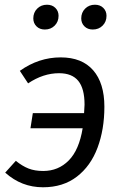

<svg xmlns="http://www.w3.org/2000/svg" viewBox="-20 -781 517 813"><path d="M422 -329Q422 -233 393 -155.5Q364 -78 305.5 -33Q247 12 162 12Q71 12 2 -50L47 -100Q74 -78 100.5 -67.5Q127 -57 163 -57Q227 -57 271 -101.5Q315 -146 330 -238H109L119 -302H336Q338 -328 338 -338Q338 -406 311.5 -438.5Q285 -471 230 -471Q163 -471 99 -428L64 -481Q144 -538 237 -538Q327 -538 374.5 -483.5Q422 -429 422 -329ZM121 -703Q121 -728 137.5 -744.5Q154 -761 179 -761Q201 -761 214.5 -747.5Q228 -734 228 -714Q228 -689 211.5 -672.5Q195 -656 170 -656Q148 -656 134.5 -669.5Q121 -683 121 -703ZM324 -703Q324 -728 340.5 -744.5Q357 -761 382 -761Q404 -761 417.5 -747.5Q431 -734 431 -714Q431 -689 414.5 -672.5Q398 -656 373 -656Q351 -656 337.5 -669.5Q324 -683 324 -703Z"/></svg>

Font: FiraGO Book
Style: Italic
Weight: 350
Italic angle: -8°
Designer: bBox Type GmbH
Foundry: bBox Type GmbH
Version: Version 1.001